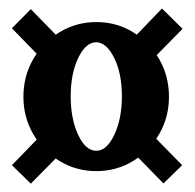

<svg xmlns="http://www.w3.org/2000/svg" viewBox="-20 -487 463 456"><path d="M209 -80.6Q161.1 -80.6 121.6 -104.5Q82 -128.4 58.8 -168.7Q35.6 -209 35.6 -256.8Q35.6 -306.2 58.8 -346.4Q82 -386.7 121.6 -410.6Q161.1 -434.6 209 -434.6Q256.8 -434.6 295.9 -410.6Q335 -386.7 358.2 -346.4Q381.3 -306.2 381.3 -256.8Q381.3 -209 358.2 -168.7Q335 -128.4 295.9 -104.5Q256.8 -80.6 209 -80.6ZM53.2 -50.8 8.3 -94.7 106.4 -195.8 151.9 -150.9ZM368.2 -51.3 263.7 -158.2 303.2 -206.1 412.6 -94.7ZM209 -128.9Q233.4 -128.9 251.5 -167Q269.5 -205.1 269.5 -258.3Q269.5 -312 251.5 -348.9Q233.4 -385.7 209 -386.7Q183.6 -386.7 165.8 -349.4Q147.9 -312 147.9 -258.3Q147.9 -205.1 165.5 -167Q183.1 -128.9 209 -128.9ZM90.8 -335 8.3 -419.9 53.2 -465.3 139.2 -377ZM321.8 -325.2 272.5 -371.1 364.7 -466.8 413.6 -418.5Z"/></svg>

Font: Lateef ExtraBold
Style: Regular
Weight: 800
Designer: SIL International
Foundry: SIL International
Version: Version 4.200